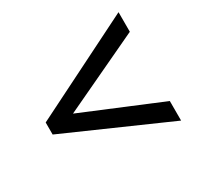

<svg xmlns="http://www.w3.org/2000/svg" viewBox="-116 -748 794 773"><g transform="rotate(-30 281.5 -362.0)"><path d="M519 -110 43 -320V-376L519 -614V-523L156 -352L519 -201Z"/></g></svg>

Font: Noto Sans Adlam Medium
Style: Regular
Weight: 500
Version: Version 3.001